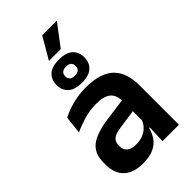

<svg xmlns="http://www.w3.org/2000/svg" viewBox="-265 -953 1046 1046"><g transform="rotate(-45 258.0 -430.5)"><path d="M284.5 -871.5H396.5V-870.5L302.5 -746.5H212V-747.5ZM340 0 344.5 -120 341 -131V-284.5L340.5 -306.5Q340.5 -354.5 314.2 -377Q288 -399.5 228.5 -399.5Q178 -399.5 133.8 -386.2Q89.5 -373 52 -355.5L63 -457.5Q85 -469 113.2 -479.2Q141.5 -489.5 176.5 -496Q211.5 -502.5 252 -502.5Q312 -502.5 353.5 -488.2Q395 -474 419.8 -447.5Q444.5 -421 455.5 -384.2Q466.5 -347.5 466.5 -303V0ZM179.5 11.5Q106.5 11.5 68.2 -25Q30 -61.5 30 -129V-143Q30 -214.5 74 -248.8Q118 -283 213.5 -296L352.5 -315L360 -232.5L232 -214Q190 -208.5 172.2 -194Q154.5 -179.5 154.5 -151.5V-146.5Q154.5 -119 171.8 -103.8Q189 -88.5 226 -88.5Q259 -88.5 282.5 -99Q306 -109.5 321.2 -126.8Q336.5 -144 343 -165.5L361 -102H339Q331 -70.5 313.2 -44.8Q295.5 -19 263.5 -3.8Q231.5 11.5 179.5 11.5ZM148 -623V-625.5Q148 -665 174 -689.2Q200 -713.5 255 -713.5Q310 -713.5 336 -689.2Q362 -665 362 -625.5V-623Q362 -584 336 -559.5Q310 -535 255 -535Q200 -535 174 -559.5Q148 -584 148 -623ZM215 -623.5Q215 -607.5 225.2 -598.5Q235.5 -589.5 255 -589.5Q275 -589.5 285 -598.5Q295 -607.5 295 -623.5V-625Q295 -641.5 285 -650.2Q275 -659 255 -659Q235.5 -659 225.2 -650.2Q215 -641.5 215 -625Z"/></g></svg>

Font: Anek Latin Medium SemiBold
Style: Regular
Weight: 600
Version: Version 1.003